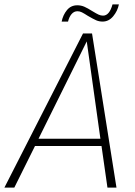

<svg xmlns="http://www.w3.org/2000/svg" viewBox="-43 -852 614 872"><path d="M418 -189H116L22 0H-23L334 -700H375L486 0H445ZM413 -222 351 -664 132 -222ZM308 -828Q325 -828 340 -821.5Q355 -815 377 -801Q395 -790 405 -785.5Q415 -781 425 -781Q454 -781 468 -832H497Q491 -802 471 -778Q451 -754 423 -754Q407 -754 393.5 -760Q380 -766 356 -780Q339 -791 329 -796Q319 -801 309 -801Q293 -801 282 -788Q271 -775 266 -754H237Q243 -784 261 -806Q279 -828 308 -828Z"/></svg>

Font: Sarabun Thin
Style: Italic
Weight: 250
Italic angle: -10°
Designer: Suppakit Chalermlarp | Katatrad Co.,Ltd.
Foundry: Cadson Demak Co.,Ltd.
Version: Version 1.000; ttfautohint (v1.6)